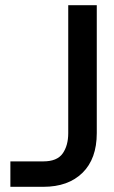

<svg xmlns="http://www.w3.org/2000/svg" viewBox="-20 -720 441 740"><path d="M20 0V-98H147Q200 -98 221.5 -128.5Q243 -159 243 -207V-700H353V-207Q353 -108 298 -54Q243 0 147 0Z"/></svg>

Font: HostGroteskMedium
Style: Regular
Weight: 500
Designer: Doukan Karapınar based on Poppins by Indian Type Foundry, Jonny Pinhorn
Foundry: Element Type
Version: Version 1.001; ttfautohint (v1.8.4.7-5d5b)